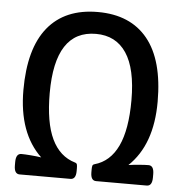

<svg xmlns="http://www.w3.org/2000/svg" viewBox="-51 -756 759 805"><g transform="rotate(5 328.5 -353.5)"><path d="M61 0Q38 0 38 -36V-50Q38 -86 61 -86Q75 -86 100.5 -84Q126 -82 145 -79Q46 -173 46 -354Q46 -529 118.5 -618Q191 -707 329 -707Q466 -707 538.5 -618Q611 -529 611 -354Q611 -173 512 -79Q532 -82 557 -84Q582 -86 596 -86Q619 -86 619 -50V-36Q619 0 596 0H383Q360 0 360 -35V-47Q360 -57 361.5 -62.5Q363 -68 370 -70Q435 -88 468 -157.5Q501 -227 501 -351Q501 -483 457 -549Q413 -615 329 -615Q157 -615 157 -351Q157 -227 190 -158Q223 -89 288 -70Q295 -68 296.5 -62.5Q298 -57 298 -47V-35Q298 0 275 0Z"/></g></svg>

Font: Asap Semi Condensed Medium
Style: Regular
Weight: 500
Width: 4
Designer: Pablo Cosgaya
Foundry: Omnibus-Type
Version: Version 3.001; ttfautohint (v1.8.4.7-5d5b)